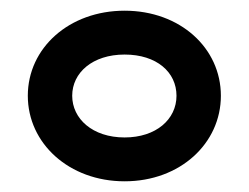

<svg xmlns="http://www.w3.org/2000/svg" viewBox="-20 -799 465 359"><path d="M213 -697C273 -697 310 -664 310 -620C310 -576 272 -542 213 -542C153 -542 115 -577 115 -620C115 -663 153 -697 213 -697ZM213 -460C317 -460 393 -531 393 -620C393 -709 317 -779 213 -779C109 -779 32 -709 32 -620C32 -531 109 -460 213 -460Z"/></svg>

Font: Charger
Style: ExBd
Weight: 400
Designer: Jasper
Foundry: Cannot Into Space Fonts
Version: Version 0.99